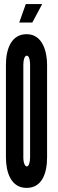

<svg xmlns="http://www.w3.org/2000/svg" viewBox="-20 -910 282 938"><path d="M106 -890 74 -800H138L186 -890ZM210 -594C210 -654 190 -743 110 -743C35 -743 9 -670 9 -594V-141C9 -71 32 8 110 8C186 8 210 -65 210 -141ZM127 -141C127 -118 121 -97 111 -97C102 -97 94 -114 94 -141V-594C94 -618 100 -638 111 -638C122 -638 127 -617 127 -594Z"/></svg>

Font: League Gothic Condensed
Style: Regular
Weight: 400
Width: 3
Designer: Tyler Finck
Foundry: The League of Moveable Type
Version: Version 1.001;PS 001.001;hotconv 1.0.56;makeotf.lib2.0.21325